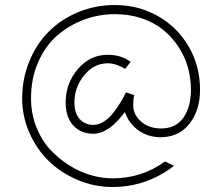

<svg xmlns="http://www.w3.org/2000/svg" viewBox="-20 -642 858 761"><path d="M425.8 64.9Q384.3 64.9 340.1 52.2Q295.9 39.6 253.4 12.7Q210.9 -14.2 177.5 -50.8Q144 -87.4 123.5 -139.9Q103 -192.4 103 -252Q103 -331.5 131.6 -396.5Q160.2 -461.4 207.5 -502Q254.9 -542.5 313.5 -564.2Q372.1 -585.9 435.1 -585.9Q493.2 -585.9 542.7 -569.1Q592.3 -552.2 627.4 -523.2Q662.6 -494.1 687.7 -455.8Q712.9 -417.5 724.9 -374.5Q736.8 -331.5 736.8 -286.1Q736.8 -218.3 706.8 -175.5Q676.8 -132.8 618.2 -132.8Q571.3 -132.8 539.6 -159.9Q507.8 -187 507.8 -226.1Q507.8 -248 512.2 -265.1L479 -275.9Q470.2 -256.8 458.7 -237.8Q447.3 -218.8 430.4 -196.5Q413.6 -174.3 392.3 -160.6Q371.1 -147 350.1 -147Q317.4 -147 296.1 -169.9Q274.9 -192.9 274.9 -235.8Q274.9 -295.9 313.5 -343.5Q352.1 -391.1 407.2 -391.1Q439 -391.1 476.1 -369.1L498 -397Q460 -424.8 407.2 -424.8Q336.9 -424.8 288.6 -368.2Q240.2 -311.5 240.2 -235.8Q240.2 -177.7 270.3 -144.8Q300.3 -111.8 350.1 -111.8Q411.1 -111.8 475.1 -198.2Q490.2 -153.3 527.8 -126Q565.4 -98.6 616.2 -98.1Q689 -98.1 731 -151.6Q772.9 -205.1 772.9 -286.1Q772.9 -379.9 728 -457.3Q683.1 -534.7 605.7 -578.4Q528.3 -622.1 435.1 -622.1Q357.9 -622.1 289.8 -593.8Q221.7 -565.4 172.9 -516.4Q124 -467.3 95.9 -398.4Q67.9 -329.6 67.9 -252Q67.9 -181.2 96.4 -116Q125 -50.8 173.1 -3.9Q221.2 43 287.4 71Q353.5 99.1 425.8 99.1Q561 99.1 669.9 15.1L633.8 -2Q542 64.9 425.8 64.9Z"/></svg>

Font: Comic Neue Angular Light
Style: Regular
Weight: 300
Designer: Craig Rozynski
Foundry: Craig Rozynski
Version: Version 2.003